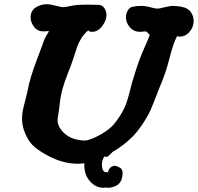

<svg xmlns="http://www.w3.org/2000/svg" viewBox="-20 -760 925 897"><path d="M477.5 -688.5Q477.5 -665 457.5 -638.2Q437.5 -611.3 410.2 -611.3Q393.6 -611.3 393.6 -618.2Q393.6 -619.1 394.5 -620.1Q374 -603.5 360.8 -582.5Q347.7 -561.5 341.3 -543.5Q335 -525.4 323.7 -490.2Q312.5 -455.1 300.8 -427.7Q280.3 -375 271.5 -342.8Q262.7 -310.5 257.8 -264.6Q256.8 -252 252.9 -229.5Q249 -207 249 -198.2Q249 -179.7 259.8 -162.1Q291 -112.3 358.4 -104.5Q364.3 -103.5 374 -103.5Q401.4 -103.5 456.1 -134.8Q488.3 -154.3 506.3 -173.3Q524.4 -192.4 545.9 -227.5Q562.5 -254.9 571.8 -282.7Q581.1 -310.5 589.8 -346.7Q598.6 -382.8 608.4 -411.1Q627.9 -476.6 651.4 -529.3Q674.8 -582 679.7 -596.7L677.7 -598.6Q675.8 -600.6 671.9 -605Q668 -609.4 663.1 -612.3Q662.1 -613.3 658.2 -613.3Q656.2 -613.3 648.4 -612.3Q640.6 -611.3 634.8 -611.3Q603.5 -611.3 585 -634.8Q568.4 -654.3 568.4 -679.7Q568.4 -695.3 576.7 -710.4Q585 -725.6 599.6 -728.5Q620.1 -732.4 639.6 -732.4Q660.2 -732.4 682.6 -726.1Q705.1 -719.7 714.8 -719.7Q724.6 -719.7 749 -726.1Q773.4 -732.4 791 -732.4Q796.9 -732.4 814.5 -730.5Q815.4 -730.5 821.8 -729.5Q828.1 -728.5 831.1 -727.5Q834 -726.6 840.3 -725.1Q846.7 -723.6 850.6 -721.2Q854.5 -718.8 859.9 -715.3Q865.2 -711.9 869.1 -707Q873 -702.1 876 -696.3Q884.8 -680.7 884.8 -662.1Q884.8 -631.8 862.3 -607.4Q843.8 -588.9 819.3 -588.9Q807.6 -588.9 807.6 -591.8Q789.1 -557.6 771.5 -486.8Q753.9 -416 726.6 -354.5Q719.7 -336.9 706.1 -301.8Q692.4 -266.6 684.6 -248.5Q676.8 -230.5 660.2 -202.6Q643.6 -174.8 623 -148.4Q577.1 -91.8 506.8 -50.8Q483.4 -27.3 480.5 -27.3Q478.5 -27.3 473.6 -27.8Q468.8 -28.3 466.8 -28.3Q456.1 -9.8 456.1 7.8Q456.1 32.2 465.8 41Q469.7 44.9 483.4 44.9L486.3 39.1Q488.3 32.2 491.2 27.8Q494.1 23.4 501 19Q507.8 14.6 517.6 14.6L523.4 15.6Q528.3 17.6 532.2 19.5Q536.1 21.5 541.5 24.4Q546.9 27.3 549.8 33.7Q552.7 40 552.7 47.9Q552.7 103.5 504.9 114.3Q496.1 117.2 486.3 117.2Q483.4 117.2 479.5 116.7Q475.6 116.2 474.6 116.2Q472.7 116.2 469.2 116.7Q465.8 117.2 461.9 117.2Q427.7 117.2 400.9 87.4Q374 57.6 374 12.7V2.9Q354.5 4.9 341.8 4.9Q279.3 4.9 213.9 -27.3Q168 -50.8 140.6 -74.2Q113.3 -97.7 97.7 -136.7Q83 -169.9 83 -205.1Q83 -224.6 86.9 -244.6Q90.8 -264.6 97.7 -290Q104.5 -315.4 107.4 -329.1Q115.2 -370.1 125.5 -403.8Q135.7 -437.5 152.8 -482.4Q169.9 -527.3 178.7 -551.8Q185.5 -573.2 192.9 -586.9Q200.2 -600.6 204.1 -606Q208 -611.3 208 -615.2L199.2 -614.3Q190.4 -613.3 183.6 -613.3Q155.3 -613.3 139.6 -633.8Q123 -656.2 123 -678.7Q123 -709 146 -724.6Q168.9 -740.2 199.2 -740.2Q215.8 -740.2 240.7 -733.4Q265.6 -726.6 274.4 -726.6Q287.1 -726.6 311.5 -732.4Q335.9 -738.3 390.6 -738.3Q422.9 -738.3 443.4 -737.3Q457 -736.3 467.3 -722.2Q477.5 -708 477.5 -688.5Z"/></svg>

Font: Essays1743
Style: BoldItalic
Weight: 700
Italic angle: -10°
Designer: Based on the typeface in a 1743 English translation of the essays of Montaigne.  PostScript/TrueType font designed by Jo
Version: Version 002.100